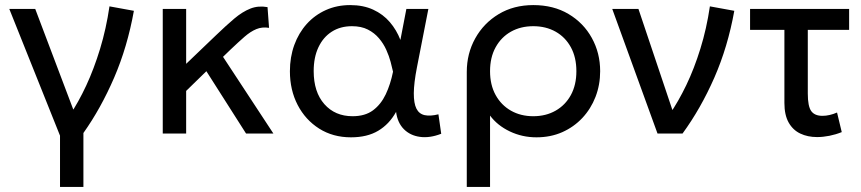

<svg xmlns="http://www.w3.org/2000/svg" viewBox="-20 -525 3386 755"><path d="M216 210V8.5L16.5 -490H118.5L280 -63L255 -73.5Q288.5 -123 319 -188.5Q349.5 -254 373.5 -332.8Q397.5 -411.5 410.5 -500L506.5 -482.5Q481 -340.5 428.8 -219.5Q376.5 -98.5 308 -2V210Z M620 0V-490H712V-274L829.5 -386.5Q869 -424.5 901.2 -451.8Q933.5 -479 964.5 -491.2Q995.5 -503.5 1032 -497L1038 -415.5Q1011 -420 988 -410.5Q965 -401 941.2 -380.2Q917.5 -359.5 887 -330.5L857 -301.5L1055 0H947.5L791.5 -245L712 -167.5V0Z M1360 15Q1289.5 15 1235.2 -19.2Q1181 -53.5 1150.5 -112.2Q1120 -171 1120 -245Q1120 -300.5 1137.2 -348Q1154.5 -395.5 1186.2 -430.8Q1218 -466 1261.5 -485.5Q1305 -505 1357 -505Q1408.5 -505 1447.5 -487Q1486.5 -469 1513 -438Q1539.5 -407 1554.5 -368L1578 -490H1664.5L1619.5 -260Q1607.5 -198.5 1607.2 -158.5Q1607 -118.5 1617.5 -97.8Q1628 -77 1650 -72.2Q1672 -67.5 1704 -75.5L1715 1Q1670 18.5 1631.5 13.2Q1593 8 1568 -17.2Q1543 -42.5 1537.5 -85Q1510.5 -36.5 1467.2 -10.8Q1424 15 1360 15ZM1366.5 -68Q1415.5 -68 1446.8 -91.2Q1478 -114.5 1496.8 -154Q1515.5 -193.5 1525.5 -243Q1522 -259 1516 -281.8Q1510 -304.5 1499 -329Q1488 -353.5 1470.2 -374.5Q1452.5 -395.5 1426.5 -408.8Q1400.5 -422 1364 -422Q1318.5 -422 1284.8 -400.5Q1251 -379 1232.2 -339.2Q1213.5 -299.5 1213.5 -245.5Q1213.5 -163 1255.5 -115.5Q1297.5 -68 1366.5 -68Z M1815.5 210V-242Q1815.5 -314.5 1848.8 -374.2Q1882 -434 1941 -469.5Q2000 -505 2077 -505Q2156.5 -505 2215.5 -470Q2274.5 -435 2307.2 -375.8Q2340 -316.5 2340 -245Q2340 -191.5 2321.8 -144.2Q2303.5 -97 2270 -61.2Q2236.5 -25.5 2190.8 -5.2Q2145 15 2089.5 15Q2033.5 15 1984.8 -8.2Q1936 -31.5 1907 -70.5V210ZM2077 -68Q2126.5 -68 2164.8 -89.8Q2203 -111.5 2224.8 -151.2Q2246.5 -191 2246.5 -245Q2246.5 -299.5 2224.8 -339.2Q2203 -379 2164.8 -400.5Q2126.5 -422 2077 -422Q2027.5 -422 1989.2 -400.5Q1951 -379 1929 -339.2Q1907 -299.5 1907 -245Q1907 -191 1929 -151.2Q1951 -111.5 1989.2 -89.8Q2027.5 -68 2077 -68Z M2565.5 0 2387.5 -490H2490.5L2636.5 -55.5L2613 -75.5Q2647.5 -125.5 2678.8 -190.5Q2710 -255.5 2734.2 -333.8Q2758.5 -412 2771.5 -500L2867.5 -482.5Q2842 -340.5 2788.8 -219.2Q2735.5 -98 2664 0Z M3193 14Q3156 14 3127 0.2Q3098 -13.5 3081.2 -43.2Q3064.5 -73 3064.5 -120V-407.5H2929.5V-490H3319V-407.5H3156.5V-157Q3156.5 -107 3170 -88.2Q3183.5 -69.5 3214 -69.5Q3228 -69.5 3242.2 -72.8Q3256.5 -76 3271.5 -82.5L3290 -5.5Q3266.5 4 3241.5 9Q3216.5 14 3193 14Z"/></svg>

Font: Geologica Roman Light
Style: Regular
Weight: 300
Designer: Sindre Bremnes, Frode Helland
Foundry: Monokrom Skriftforlag AS
Version: Version 1.010;gftools[0.9.28]